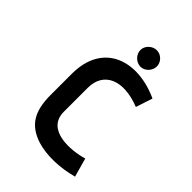

<svg xmlns="http://www.w3.org/2000/svg" viewBox="-193 -726 824 824"><g transform="rotate(45 218.5 -314.0)"><path d="M376 -92C310 -72 169 -59 169 -169V-314C169 -411 254 -449 373 -402L398 -478C243 -550 78 -503 78 -308V-180C78 -79 111 -28 190 -2C251 17 329 13 400 -6ZM265 -538C291 -538 314 -562 314 -589C314 -615 291 -638 265 -638C238 -638 214 -615 214 -589C214 -562 238 -538 265 -538Z"/></g></svg>

Font: Advent Pro
Style: SemiBold
Weight: 600
Designer: Andreas Kalpakidis
Foundry: Andreas Kalpakidis
Version: Version 2.002 2008